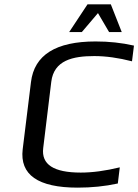

<svg xmlns="http://www.w3.org/2000/svg" viewBox="-20 -850 634 880"><path d="M412 -593C465 -593 523 -585 585 -569L594 -641C537 -654 479 -660 418 -660C236 -660 137 -598 122 -474L84 -166C70 -49 154 10 336 10C399 10 461 4 520 -9L529 -83C463 -67 404 -59 350 -59C226 -59 169 -96 178 -171L215 -475C227 -574 314 -593 412 -593ZM297 -703H355L429 -790L480 -703H538L488 -830H381Z"/></svg>

Font: Gamestation Text
Style: Italic
Weight: 400
Designer: Jonas Hecksher
Foundry: Jonas Hecksher, Playtypeª, e-types AS
Version: Version 1.003